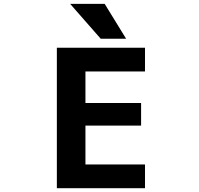

<svg xmlns="http://www.w3.org/2000/svg" viewBox="-20 -982 1040 1004"><path d="M426.8 -608.4V-443.4H717.8V-325.2H426.8V-122.1H738.3V2H277.3V-732.4H738.3V-608.4ZM506.8 -779.3 346.7 -961.9H527.3L639.6 -779.3Z"/></svg>

Font: Gen Shin Gothic Monospace Bold
Style: Bold
Weight: 700
Designer: [Source Han Sans]
Ryoko NISHIZUKA  (kana & ideographs); Paul D. Hunt (Latin, Greek & Cyrillic); Wenlong ZHANG  (bopomofo
Version: Version 1.002.20150607